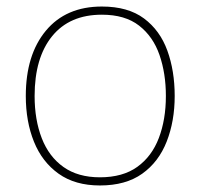

<svg xmlns="http://www.w3.org/2000/svg" viewBox="-20 -558 615 588"><path d="M515 -264Q515 -187 490.5 -124.5Q466 -62 415.5 -26Q365 10 286 10Q210 10 159.5 -26Q109 -62 84 -124Q59 -186 59 -264Q59 -390 120.5 -464Q182 -538 292 -538Q372 -538 421 -501.5Q470 -465 492.5 -403Q515 -341 515 -264ZM86 -264Q86 -191 108 -134.5Q130 -78 174.5 -46.5Q219 -15 286 -15Q356 -15 400.5 -47Q445 -79 466.5 -135.5Q488 -192 488 -264Q488 -333 468.5 -389.5Q449 -446 406 -479.5Q363 -513 292 -513Q193 -513 139.5 -447Q86 -381 86 -264Z"/></svg>

Font: Noto Sans Myanmar Thin
Style: Regular
Weight: 100
Designer: Monotype Design Team
Foundry: Monotype Imaging Inc.
Version: Version 2.107; ttfautohint (v1.8.4.7-5d5b)